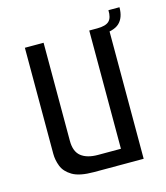

<svg xmlns="http://www.w3.org/2000/svg" viewBox="-85 -587 566 654"><g transform="rotate(-15 198.0 -260.0)"><path d="M167 0Q116 0 91 -15Q66 -30 57.5 -52Q49 -74 49 -96V-470H115V-124Q115 -86 136 -69.5Q157 -53 195 -53H276V-470H342V0ZM308 -446 304 -470Q334 -470 346 -481.5Q358 -493 357 -520H396Q396 -483 376 -464.5Q356 -446 308 -446Z"/></g></svg>

Font: Smooch Sans Medium
Style: Regular
Weight: 500
Designer: Robert E. Leuschke
Foundry: Robert E. Leuschke
Version: Version 1.010; ttfautohint (v1.8.3)